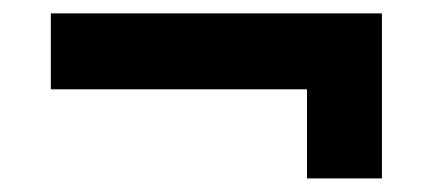

<svg xmlns="http://www.w3.org/2000/svg" viewBox="-20 -406 640 284"><path d="M55.2 -273.9V-386.2H544.9V-142.1H434.1V-273.9Z"/></svg>

Font: TASA Orbiter Text SemiBold
Style: Regular
Weight: 600
Designer: Weizhong Zhang
Version: Version 1.000;Glyphs 3.1.2 (3151)